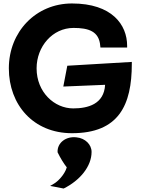

<svg xmlns="http://www.w3.org/2000/svg" viewBox="-20 -745 817 1107"><path d="M740 -377V-388L368 -366L345 -246L586 -256C580 -144 486 -120 402 -120C294 -120 191 -213 191 -351C191 -477 283 -584 404 -584C490 -584 552 -565 558 -480L559 -471H713V-481C713 -602 626 -725 395 -725C187 -725 31 -562 31 -351C31 -140 173 23 395 23C665 23 740 -139 740 -377ZM508 131C508 88 471 52 422 47C361 39 309 78 312 133C328 166 347 197 365 220C352 264 311 303 291 314L269 327L296 332C313 335 331 339 347 342C440 296 508 215 508 131Z"/></svg>

Font: Bluebird
Style: SfBdExt
Weight: 700
Designer: Jasper
Foundry: Cannot Into Space Fonts
Version: Version 0.98